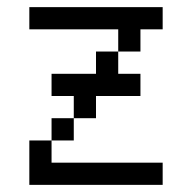

<svg xmlns="http://www.w3.org/2000/svg" viewBox="-20 -520 540 540"><path d="M437.5 0V-62.5H125V-125H62.5Q62.5 -125 62.5 0ZM375 -250V-312.5H312.5V-375H250V-312.5H125V-250H187.5V-187.5H125V-125H187.5V-187.5H250V-250ZM437.5 -437.5V-500H62.5V-437.5H312.5V-375H375V-437.5Z"/></svg>

Font: CalcUnifontExMono
Style: Regular
Weight: 500
Version: Version 15.0.06